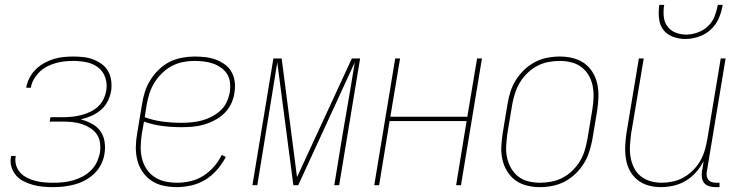

<svg xmlns="http://www.w3.org/2000/svg" viewBox="-20 -760 3040 788"><path d="M198 8Q176 8 155 6Q134 4 114.5 -1.5Q95 -7 77 -16Q59 -25 46 -40Q33 -55 27 -75Q21 -95 25 -116L26 -120H45L44 -117Q41 -98 46.5 -80.5Q52 -63 64 -50.5Q76 -38 92 -30Q108 -22 126 -17.5Q144 -13 162 -11.5Q180 -10 199 -10Q219 -10 239 -12Q259 -14 279 -19.5Q299 -25 318 -35Q337 -45 352.5 -60Q368 -75 377 -94Q386 -113 390 -133Q393 -154 390.5 -173.5Q388 -193 377.5 -208.5Q367 -224 350.5 -234.5Q334 -245 315.5 -251Q297 -257 277 -259Q257 -261 237 -261H184L187 -279H240Q258 -279 276.5 -281Q295 -283 313 -287.5Q331 -292 349 -300.5Q367 -309 381.5 -322Q396 -335 404.5 -352.5Q413 -370 416 -388Q421 -416 412 -442Q403 -468 382.5 -483.5Q362 -499 335 -504.5Q308 -510 280 -510Q262 -510 244 -508Q226 -506 208.5 -501Q191 -496 174 -487.5Q157 -479 143.5 -466Q130 -453 120 -436.5Q110 -420 107 -402V-400H88V-403Q92 -423 102 -442Q112 -461 127.5 -476Q143 -491 162 -501.5Q181 -512 201 -518Q221 -524 241 -526Q261 -528 281 -528Q303 -528 324 -525.5Q345 -523 364 -515.5Q383 -508 399 -496Q415 -484 424.5 -466.5Q434 -449 436.5 -428Q439 -407 436 -386Q432 -364 421.5 -343.5Q411 -323 393 -308Q375 -293 354 -284Q333 -275 311 -270Q335 -264 356.5 -252.5Q378 -241 391.5 -222.5Q405 -204 409 -179.5Q413 -155 409 -130Q406 -108 395.5 -86.5Q385 -65 368 -48.5Q351 -32 330 -20.5Q309 -9 286.5 -3Q264 3 242 5.5Q220 8 198 8Z M705 8Q677 8 650 2Q623 -4 601.5 -18.5Q580 -33 565 -55Q550 -77 543.5 -103Q537 -129 537.5 -157Q538 -185 543 -213L563 -333Q567 -359 575 -384Q583 -409 597.5 -432Q612 -455 632 -474.5Q652 -494 676 -506Q700 -518 726.5 -523Q753 -528 778 -528Q801 -528 823 -525.5Q845 -523 865.5 -515.5Q886 -508 903.5 -495Q921 -482 931 -463.5Q941 -445 943.5 -423Q946 -401 942 -378Q939 -356 928.5 -334Q918 -312 900.5 -295Q883 -278 861 -266.5Q839 -255 816.5 -248.5Q794 -242 771 -240Q748 -238 725 -238Q685 -238 646 -243Q607 -248 571 -261L562 -210Q558 -185 557.5 -159.5Q557 -134 562.5 -110.5Q568 -87 581 -67Q594 -47 613.5 -34Q633 -21 657 -15.5Q681 -10 707 -10Q734 -10 762 -16.5Q790 -23 814.5 -38.5Q839 -54 858.5 -76.5Q878 -99 890 -124L907 -116Q892 -88 871 -63.5Q850 -39 823 -22.5Q796 -6 765.5 1Q735 8 705 8ZM725 -256Q746 -256 767 -258Q788 -260 808.5 -265.5Q829 -271 848.5 -281Q868 -291 884.5 -306Q901 -321 910 -340.5Q919 -360 923 -381Q926 -401 924 -420.5Q922 -440 912.5 -455.5Q903 -471 887.5 -482Q872 -493 854.5 -499Q837 -505 817.5 -507.5Q798 -510 778 -510Q755 -510 731.5 -505.5Q708 -501 686 -489.5Q664 -478 645.5 -460Q627 -442 614 -421Q601 -400 593.5 -377Q586 -354 582 -330L574 -279Q609 -266 647.5 -261Q686 -256 725 -256Z M1016 0 1102 -520H1136L1199 -33L1424 -520H1458L1372 0H1352L1369 -104Q1385 -204 1402.5 -304Q1420 -404 1436 -504L1204 0H1184L1118 -504Q1102 -404 1085.5 -304Q1069 -204 1053 -104L1036 0Z M1516 0 1602 -520H1622L1582 -281H1898L1938 -520H1958L1872 0H1852L1895 -263H1579L1536 0Z M2195 8Q2168 8 2142 1.5Q2116 -5 2095.5 -20Q2075 -35 2061.5 -57Q2048 -79 2042 -105Q2036 -131 2037.5 -158.5Q2039 -186 2043 -213L2063 -333Q2067 -359 2075 -384Q2083 -409 2097.5 -432Q2112 -455 2132 -474Q2152 -493 2176 -505.5Q2200 -518 2226 -523Q2252 -528 2278 -528Q2305 -528 2331.5 -521.5Q2358 -515 2378.5 -500Q2399 -485 2412.5 -463Q2426 -441 2431.5 -415Q2437 -389 2436 -361.5Q2435 -334 2431 -307L2411 -187Q2406 -161 2398 -136Q2390 -111 2375.5 -88Q2361 -65 2341 -46Q2321 -27 2297 -14.5Q2273 -2 2247 3Q2221 8 2195 8ZM2196 -10Q2219 -10 2243 -14.5Q2267 -19 2289 -30.5Q2311 -42 2329.5 -60Q2348 -78 2360.5 -99Q2373 -120 2380 -143.5Q2387 -167 2391 -190L2411 -310Q2415 -334 2416 -358.5Q2417 -383 2412.5 -406.5Q2408 -430 2396.5 -450Q2385 -470 2367 -484Q2349 -498 2325.5 -504Q2302 -510 2277 -510Q2254 -510 2230.5 -505.5Q2207 -501 2185 -489.5Q2163 -478 2144.5 -460Q2126 -442 2113.5 -421Q2101 -400 2093.5 -376.5Q2086 -353 2082 -330L2062 -210Q2059 -186 2057.5 -161.5Q2056 -137 2061 -113.5Q2066 -90 2077.5 -70Q2089 -50 2106.5 -36Q2124 -22 2147.5 -16Q2171 -10 2196 -10Z M2692 8Q2665 8 2640.5 1Q2616 -6 2596.5 -21.5Q2577 -37 2565 -59.5Q2553 -82 2549 -107.5Q2545 -133 2546 -159.5Q2547 -186 2551 -213L2602 -520H2622L2570 -210Q2567 -186 2565.5 -162Q2564 -138 2568 -115Q2572 -92 2582 -71.5Q2592 -51 2609.5 -37Q2627 -23 2649.5 -16.5Q2672 -10 2696 -10Q2718 -10 2741.5 -15Q2765 -20 2786 -32Q2807 -44 2824.5 -61.5Q2842 -79 2854 -100Q2866 -121 2872.5 -143.5Q2879 -166 2883 -189L2938 -520H2958L2881 -56Q2879 -47 2880.5 -38Q2882 -29 2887.5 -22Q2893 -15 2901.5 -12.5Q2910 -10 2919 -10H2933V8H2916Q2903 8 2891 4.5Q2879 1 2871 -8Q2863 -17 2861 -30Q2859 -43 2861 -56L2868 -99Q2856 -75 2837 -53.5Q2818 -32 2794.5 -18Q2771 -4 2744.5 2Q2718 8 2692 8ZM2793 -600Q2766 -600 2741 -609.5Q2716 -619 2701.5 -639Q2687 -659 2684.5 -686Q2682 -713 2686 -740H2706Q2702 -717 2704 -693.5Q2706 -670 2718.5 -652.5Q2731 -635 2752 -626.5Q2773 -618 2796 -618Q2819 -618 2843 -626.5Q2867 -635 2885.5 -652.5Q2904 -670 2913 -693.5Q2922 -717 2926 -740H2946Q2942 -713 2930.5 -686Q2919 -659 2897.5 -639Q2876 -619 2848 -609.5Q2820 -600 2793 -600Z"/></svg>

Font: Iosevka Term Curly Thin
Style: Italic
Weight: 100
Italic angle: -9°
Designer: Belleve Invis
Foundry: Belleve Invis
Version: Version 32.3.0